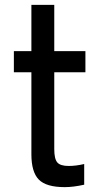

<svg xmlns="http://www.w3.org/2000/svg" viewBox="-20 -756 413 789"><path d="M203 -459V-143Q203 -103 215.5 -88.5Q228 -74 262 -74Q292 -74 326 -82V3Q281 13 246 13Q170 13 139.5 -18Q109 -49 109 -122V-459H37V-546H109V-736H203V-546H331V-459Z"/></svg>

Font: Biryani
Style: Regular
Weight: 400
Designer: Dan Reynolds and Mathieu Réguer
Foundry: Dan Reynolds and Mathieu Réguer
Version: Version 1.004; ttfautohint (v1.1) -l 5 -r 5 -G 72 -x 0 -D la